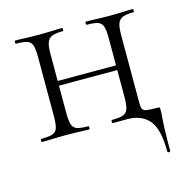

<svg xmlns="http://www.w3.org/2000/svg" viewBox="-86 -468 684 706"><g transform="rotate(-15 256.0 -114.5)"><path d="M483 0Q483 13 482 22Q478 62 478 152Q478 157 472.5 157Q467 157 467 152Q467 66 438 33Q409 0 357 0H301Q298 0 298 -6Q298 -12 301 -12Q330 -12 343.5 -17Q357 -22 362 -36.5Q367 -51 367 -81V-184H145V-81Q145 -51 149.5 -36.5Q154 -22 167.5 -17Q181 -12 211 -12Q213 -12 213 -6Q213 0 211 0Q186 0 172 -1L123 -2L71 -1Q57 0 32 0Q29 0 29 -6Q29 -12 32 -12Q62 -12 75.5 -17Q89 -22 93.5 -36.5Q98 -51 98 -81V-305Q98 -335 93.5 -349.5Q89 -364 75.5 -369Q62 -374 33 -374Q30 -374 30 -380Q30 -386 33 -386Q57 -386 71 -385L123 -384L173 -385Q187 -386 211 -386Q213 -386 213 -380Q213 -374 211 -374Q182 -374 168.5 -368Q155 -362 150 -347.5Q145 -333 145 -303V-202H367V-305Q367 -335 362.5 -349.5Q358 -364 344.5 -369Q331 -374 302 -374Q299 -374 299 -380Q299 -386 302 -386Q326 -386 340 -385L392 -384L442 -385Q456 -386 480 -386Q482 -386 482 -380Q482 -374 480 -374Q451 -374 437.5 -368Q424 -362 419 -347.5Q414 -333 414 -303V-81V-49Q414 -30 417.5 -23Q421 -16 432.5 -14Q444 -12 474 -12Q481 -12 482 -10.5Q483 -9 483 0Z"/></g></svg>

Font: Cormorant Garamond Light
Style: Regular
Weight: 300
Designer: Christian Thalmann (Catharsis Fonts)
Version: Version 3.000